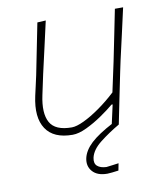

<svg xmlns="http://www.w3.org/2000/svg" viewBox="-79 -562 708 827"><g transform="rotate(-10 274.5 -148.0)"><path d="M206 9Q123 9 89.5 -41.8Q56 -92.5 76 -184Q80.5 -204.5 85.2 -224.8Q90 -245 95.5 -271Q107.5 -331.5 118.2 -384.8Q129 -438 140 -494L177 -496Q164.5 -440 152.2 -386Q140 -332 126 -271L107 -182Q90.5 -105 113 -64Q135.5 -23 208 -23Q228.5 -23 261.2 -38.5Q294 -54 332 -80.8Q370 -107.5 406 -141L434 -271Q446.5 -332 457 -384.5Q467.5 -437 479 -494H515Q502.5 -438 490.5 -384.8Q478.5 -331.5 464.5 -270.5L454 -221Q441.5 -161 431 -108.8Q420.5 -56.5 409 0H378L398 -90H393Q370 -70.5 336.5 -47.5Q303 -24.5 268 -7.8Q233 9 206 9ZM324 200Q280.5 200 259.5 176.2Q238.5 152.5 246 118Q253.5 85 285.5 55Q317.5 25 384 -10L386 -20H402L409 0Q362.5 27 323.5 57.5Q284.5 88 277 122Q272 146.5 285.5 158.2Q299 170 325 171Q338 169.5 351 167.8Q364 166 379 164L373 195Q357.5 197 344.5 198.5Q331.5 200 324 200Z"/></g></svg>

Font: Commissioner Loud Thin
Style: Italic
Weight: 100
Italic angle: -12°
Designer: Kostas Bartsokas
Foundry: Kostas Bartsokas
Version: Version 1.000; ttfautohint (v1.8.3)